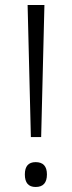

<svg xmlns="http://www.w3.org/2000/svg" viewBox="-20 -734 286 765"><path d="M144 -188H103L90 -714H157ZM79 -39Q79 -88 122 -88Q167 -88 167 -39Q167 11 122 11Q79 11 79 -39Z"/></svg>

Font: Noto Sans Arabic UI Lt
Style: Regular
Weight: 300
Designer: Monotype Design Team, Nadine Chahine and Nizar Qandah
Foundry: Monotype Imaging Inc.
Version: Version 2.010; ttfautohint (v1.8.4.7-5d5b)